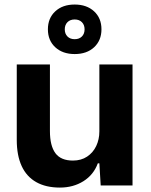

<svg xmlns="http://www.w3.org/2000/svg" viewBox="-20 -822 670 851"><path d="M54.3 -201.9V-536.3H201.3V-241Q201.3 -176 225.5 -143.1Q249.7 -110.3 303.4 -110.3Q339.6 -110.3 366 -127.8Q392.4 -145.3 406.4 -174.7Q420.4 -204.1 420.4 -239.7V-536.3H567.4V0H426.3L420.4 -98.1H413.6Q394.7 -47 349.6 -18.8Q304.6 9.4 245.4 9.4Q183.4 9.4 140.6 -14.8Q97.7 -39 76 -86.1Q54.3 -133.3 54.3 -201.9ZM192.3 -692.1Q192.3 -741.4 224.8 -771.6Q257.3 -801.9 310.9 -801.9Q364.4 -801.9 397.1 -771.7Q429.7 -741.5 429.7 -692.2Q429.7 -642.9 397.2 -612.6Q364.7 -582.4 311.1 -582.4Q257.6 -582.4 224.9 -612.6Q192.3 -642.8 192.3 -692.1ZM354.9 -692Q354.9 -711.7 343 -723.7Q331.1 -735.7 311 -735.7Q290.9 -735.7 279 -723.7Q267.1 -711.7 267.1 -692Q267.1 -672.3 279 -660.3Q290.9 -648.3 311 -648.3Q331.1 -648.3 343 -660.3Q354.9 -672.3 354.9 -692Z"/></svg>

Font: Mona Sans VF XLt
Style: Regular
Weight: 200
Designer: Deni Anggara
Foundry: GitHub
Version: Version 2.000;Glyphs 3.2.3 (3260)